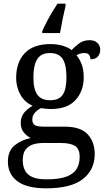

<svg xmlns="http://www.w3.org/2000/svg" viewBox="-20 -786 578 1046"><path d="M231 240Q127 240 75 201.5Q23 163 23 94Q23 35 61 5Q99 -25 148 -34Q128 -43 110.5 -63.5Q93 -84 93 -116Q93 -146 108.5 -168Q124 -190 158 -210Q115 -228 91.5 -269.5Q68 -311 68 -361Q68 -447 115 -496.5Q162 -546 256 -546Q292 -546 324 -536Q356 -526 370 -513Q384 -529 409 -548Q434 -567 467 -567Q497 -567 511.5 -551.5Q526 -536 526 -515Q526 -494 513.5 -478.5Q501 -463 473 -463Q473 -474 466.5 -485.5Q460 -497 440 -497Q417 -497 397 -485Q414 -464 425 -435.5Q436 -407 436 -364Q436 -290 391.5 -241Q347 -192 256 -192Q244 -192 228.5 -193.5Q213 -195 203 -197Q184 -187 170 -172Q156 -157 156 -134Q156 -116 167.5 -106Q179 -96 218 -96H331Q420 -96 458 -54Q496 -12 496 53Q496 139 431.5 189.5Q367 240 231 240ZM233 191Q305 191 344 175.5Q383 160 398.5 132.5Q414 105 414 70Q414 24 388 8.5Q362 -7 312 -7H214Q186 -7 161 0.5Q136 8 120 28Q104 48 104 88Q104 117 115 140.5Q126 164 154 177.5Q182 191 233 191ZM253 -240Q302 -240 322 -270Q342 -300 342 -365Q342 -433 321.5 -465Q301 -497 252 -497Q204 -497 183 -464Q162 -431 162 -364Q162 -300 183.5 -270Q205 -240 253 -240ZM210 -616Q219 -637 233 -664Q247 -691 263 -718Q279 -745 293 -766H337V-753Q329 -720 321 -681Q313 -642 307 -606H210Z"/></svg>

Font: Noto Serif Test
Style: Regular
Weight: 400
Version: Version 1.000